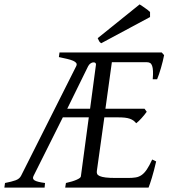

<svg xmlns="http://www.w3.org/2000/svg" viewBox="-37 -854 772 874"><path d="M399.9 -560.1Q400.4 -565.4 396.5 -568.1Q392.6 -570.8 386.7 -570.1Q380.9 -569.3 374.5 -564.9Q368.2 -560.5 363.8 -551.8L269 -358.9H373ZM673.8 -119.1Q664.1 -76.7 654.5 -45.4Q645 -14.2 639.2 0H259.8L263.2 -21Q293.9 -27.8 312 -35.9Q330.1 -43.9 331.1 -50.8L367.2 -319.8H249L116.2 -54.2Q108.4 -40 120.8 -32.7Q133.3 -25.4 168 -21L166 0H-17.1L-14.2 -21Q16.1 -26.9 34.2 -33.4Q52.2 -40 59.1 -54.2L310.1 -553.2Q314 -561.5 310.1 -567.1Q306.2 -572.8 295.7 -577.4Q285.2 -582 268.6 -585.9Q252 -589.8 231 -594.2L233.9 -615.2H699.2L710 -603Q707.5 -590.3 703.9 -575.2Q700.2 -560.1 695.8 -544.9Q691.4 -529.8 686.8 -516.1Q682.1 -502.4 678.2 -493.2H658.2Q660.2 -515.6 659.4 -530.5Q658.7 -545.4 655.5 -554.4Q652.3 -563.5 646.5 -567.1Q640.6 -570.8 631.8 -570.8H472.2L442.9 -358.9H621.1L630.9 -345.2Q626 -338.4 619.9 -330.8Q613.8 -323.2 607.4 -316.2Q601.1 -309.1 594.7 -303Q588.4 -296.9 583 -293Q577.1 -300.3 570.3 -305.2Q563.5 -310.1 554 -313.5Q544.4 -316.9 531.2 -318.4Q518.1 -319.8 500 -319.8H438L403.8 -75.2Q402.8 -67.9 405.3 -62.3Q407.7 -56.6 417 -52.5Q426.3 -48.3 443.6 -46.1Q460.9 -43.9 490.2 -43.9H545.9Q566.4 -43.9 581.1 -46.4Q595.7 -48.8 607.9 -57.4Q620.1 -65.9 631.3 -82.5Q642.6 -99.1 655.8 -127.9ZM646 -776.4 423.8 -657.2Q417 -661.6 414.6 -666Q412.1 -670.4 407.7 -680.2L598.6 -834L609.9 -826.7Q616.2 -822.3 623.3 -817.4Q630.4 -812.5 636.7 -807.6Q643.1 -802.7 646 -799.3Z"/></svg>

Font: Gentium Plus Afr
Style: Italic
Weight: 400
Italic angle: -8°
Designer: J. Victor Gaultney, Annie Olsen, Iska Routamaa, Becca Hirsbrunner
Foundry: SIL International
Version: Version 5.000